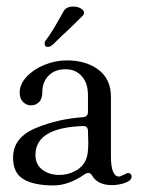

<svg xmlns="http://www.w3.org/2000/svg" viewBox="-20 -564 431 585"><path d="M20 -89Q23 -147 90.5 -174.5Q158 -202 234 -207Q248 -209 248 -223V-274Q248 -311 229 -332Q210 -353 180 -353Q147 -353 128 -333.5Q109 -314 109 -284Q109 -263 99 -253Q89 -243 74 -243Q61 -243 50.5 -253Q40 -263 40 -282Q40 -307 60.5 -329.5Q81 -352 114.5 -366Q148 -380 184 -380Q242 -380 280 -351.5Q318 -323 318 -269V-88Q318 -26 343 -26Q346 -26 357 -31.5Q368 -37 370 -37Q375 -37 378 -34Q381 -31 381 -26Q381 -14 361.5 -7Q342 0 321 0Q277 0 260 -30Q256 -37 249 -37Q243 -37 238 -33Q189 1 143 1Q82 1 50 -19Q18 -39 20 -89ZM249 -129 248 -165Q248 -180 233 -180Q88 -175 88 -92Q88 -63 109 -47Q130 -31 161 -31Q187 -31 210 -43.5Q233 -56 242 -78Q249 -93 249 -129ZM116 -431Q116 -437 120 -442Q137 -464 157 -500L174 -530Q182 -544 203 -544Q216 -544 226 -538.5Q236 -533 236 -525Q236 -520 231 -515L187 -472Q172 -459 144 -431Q134 -421 126 -421Q116 -421 116 -431Z"/></svg>

Font: Hina Mincho
Style: Regular
Weight: 400
Designer: satsuyako
Foundry: satsuyako
Version: Version 1.100